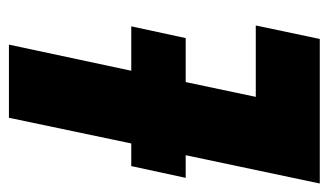

<svg xmlns="http://www.w3.org/2000/svg" viewBox="-182 -578 754 441"><g transform="rotate(-90 195.5 -357.0)"><path d="M-5 0 60 -308H8L35 -433H87L146 -714H314L254 -433H356L329 -308H228L194 -147H358L327 0Z"/></g></svg>

Font: Noto Sans Display Condensed Black
Style: Italic
Weight: 900
Width: 3
Italic angle: -192°
Designer: Monotype Design Team
Foundry: Monotype Imaging Inc.
Version: Version 1.900